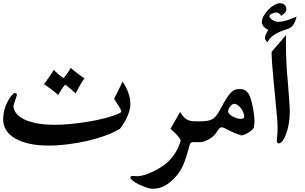

<svg xmlns="http://www.w3.org/2000/svg" viewBox="-20 -918 1912 1205"><path d="M345.7 -321.8Q321.3 -343.3 298.8 -359.9Q276.4 -376.5 255.9 -389.2Q272.9 -412.1 288.3 -434.3Q303.7 -456.5 316.9 -479Q336.4 -460.4 351.8 -447.8Q367.2 -435.1 379.4 -427.7Q389.2 -439 400.4 -454.6Q411.6 -470.2 424.3 -491.7Q441.4 -476.1 462.4 -460Q483.4 -443.8 510.3 -426.8Q502.9 -417 496.6 -407.2Q490.2 -397.5 483.9 -386.2Q477.5 -375 470.5 -361.8Q463.4 -348.6 454.6 -332Q429.2 -355 414.3 -367.4Q399.4 -379.9 388.2 -386.7Q363.8 -356.9 345.7 -321.8ZM720.2 -203.1Q726.1 -205.6 731.9 -209Q737.8 -212.4 741.2 -215.3Q740.7 -224.1 736.3 -233.4Q731.9 -242.7 725.3 -252.7Q718.8 -262.7 711.2 -273.9Q703.6 -285.2 696.3 -297.4L749.5 -405.8Q798.3 -332.5 798.3 -262.7Q798.3 -234.9 782 -193.8Q765.6 -152.8 733.4 -110.4Q695.3 -87.4 644.5 -68.4Q593.8 -49.3 528.8 -33.7Q463.9 -19.5 403.3 -12Q342.8 -4.4 283.7 -4.4Q219.2 -4.4 166.7 -15.6Q114.3 -26.9 77.1 -47.9Q40 -68.8 20 -99.1Q0 -129.4 0 -167.5Q0 -204.1 10 -237.3Q20 -270.5 41 -302.7Q63.5 -334.5 72.8 -334.5Q85.9 -334.5 85.9 -321.8L64.5 -254.4Q64.5 -231 80.1 -209.2Q95.7 -187.5 127.9 -170.9Q160.2 -154.3 209 -144.5Q257.8 -134.8 324.2 -134.8Q366.7 -134.8 415.8 -139.2Q464.8 -143.6 518.6 -151.9Q587.9 -162.6 639.9 -176.5Q691.9 -190.4 720.2 -203.1Z M1030.8 101.1Q1061.5 71.3 1082.3 37.4Q1103 3.4 1114.3 -37.1Q1107.4 -52.2 1091.1 -70.3Q1074.7 -88.4 1049.8 -109.4L1110.4 -215.3Q1123.5 -193.4 1135.7 -181.2Q1147.9 -168.9 1161.6 -163.6Q1175.3 -158.2 1191.2 -157.2Q1207 -156.2 1228 -156.2H1232.9Q1237.8 -156.2 1241 -146.5Q1244.1 -136.7 1245.8 -122.3Q1247.6 -107.9 1247.6 -91.1Q1247.6 -74.2 1245.8 -59.8Q1244.1 -45.4 1241 -35.6Q1237.8 -25.9 1232.9 -25.9H1189Q1183.6 -25.9 1178.2 -22Q1172.9 -18.1 1170.4 -9.8Q1153.3 59.1 1134.3 106.4Q1115.2 153.8 1090.3 182.6Q1054.7 224.6 1017.6 245.8Q980.5 267.1 937 266.6Q928.2 266.6 915 263.4Q901.9 260.3 887 254.6Q872.1 249 856.9 241.9Q841.8 234.9 829.3 227.1Q816.9 219.2 808.3 211.4Q799.8 203.6 798.3 196.8Q798.3 186 812.5 186H814.5Q819.8 186 826.4 187Q833 188 840.8 188Q860.4 188 885.5 180.4Q910.6 172.9 936.8 160.6Q962.9 148.4 987.5 132.8Q1012.2 117.2 1030.8 101.1Z M1512.7 -186Q1512.7 -198.7 1506.8 -212.9Q1501 -227.1 1491.7 -239Q1482.4 -251 1471.4 -258.8Q1460.4 -266.6 1450.7 -266.6Q1444.3 -266.6 1437.5 -262Q1430.7 -257.3 1424.8 -250.2Q1418.9 -243.2 1415.3 -234.9Q1411.6 -226.6 1411.6 -219.2Q1411.6 -211.4 1419.4 -202.9Q1427.2 -194.3 1439.2 -187.5Q1451.2 -180.7 1465.3 -176.3Q1479.5 -171.9 1492.2 -171.9Q1512.7 -171.9 1512.7 -186ZM1574.2 -127Q1576.2 -116.7 1564.9 -105.7Q1553.7 -94.7 1538.8 -85.7Q1523.9 -76.7 1510 -71.5Q1496.1 -66.4 1492.2 -68.4Q1484.4 -72.3 1465.1 -78.4Q1445.8 -84.5 1416 -100.6Q1399.4 -109.4 1388.2 -114.3Q1377 -119.1 1370.1 -119.1Q1363.8 -119.1 1357.2 -112.5Q1350.6 -106 1343.8 -94.7Q1330.6 -73.2 1314 -59.8Q1297.4 -46.4 1281.7 -38.8Q1266.1 -31.2 1253.9 -28.6Q1241.7 -25.9 1237.8 -25.9H1223.1Q1218.3 -25.9 1215.1 -35.6Q1211.9 -45.4 1210.2 -59.8Q1208.5 -74.2 1208.5 -91.1Q1208.5 -107.9 1210.2 -122.3Q1211.9 -136.7 1215.1 -146.5Q1218.3 -156.2 1223.1 -156.2H1228Q1258.3 -156.2 1278.3 -159.2Q1298.3 -162.1 1313.2 -170.7Q1328.1 -179.2 1339.8 -195.1Q1351.6 -210.9 1365.2 -237.3Q1386.2 -276.9 1401.6 -300.8Q1417 -324.7 1430.2 -337.9Q1443.4 -351.1 1456.3 -355.2Q1469.2 -359.4 1485.8 -359.4Q1530.8 -359.4 1549.3 -310.5Q1553.7 -299.3 1559.8 -275.9Q1565.9 -252.4 1570.3 -225.6Q1574.7 -198.7 1576.7 -172.9Q1578.6 -147 1574.7 -130.4Z M1775.4 -697.8 1774.4 -651.9Q1774.4 -606 1775.9 -563.7Q1777.3 -521.5 1779.8 -481.9Q1780.3 -476.6 1781.7 -458.3Q1783.2 -439.9 1785.4 -414.6Q1787.6 -389.2 1789.8 -359.4Q1792 -329.6 1794.2 -301.8Q1796.4 -273.9 1797.6 -250.5Q1798.8 -227.1 1798.8 -214.4Q1798.8 -180.2 1793 -145.3Q1787.1 -110.4 1777.3 -82Q1767.6 -53.7 1755.1 -35.9Q1742.7 -18.1 1729 -18.1Q1717.3 -18.1 1717.3 -37.6Q1717.3 -39.6 1717.8 -43.2Q1718.3 -46.9 1718.3 -48.3V-50.8Q1720.7 -66.9 1721.4 -82.3Q1722.2 -97.7 1722.2 -113.3Q1722.2 -146.5 1719 -180.7Q1715.8 -214.8 1711.9 -254.4Q1709 -289.6 1704.3 -335.7Q1699.7 -381.8 1695.3 -429.4Q1690.9 -477.1 1687.7 -520.3Q1684.6 -563.5 1684.6 -592.8ZM1744.6 -818.8Q1731.9 -839.8 1713.9 -839.8Q1707 -839.8 1699.5 -837.6Q1691.9 -835.4 1685.5 -832Q1679.2 -828.6 1675 -824.2Q1670.9 -819.8 1670.9 -815.9Q1670.9 -810.5 1676.3 -804.2Q1681.6 -797.9 1689.9 -792.7Q1698.2 -787.6 1707.8 -784.2Q1717.3 -780.8 1726.1 -780.8Q1767.6 -780.8 1840.8 -813.5L1839.4 -806.2Q1825.7 -749 1785.2 -736.3Q1676.3 -702.6 1660.2 -653.3Q1642.6 -666.5 1642.6 -677.7Q1642.6 -696.8 1663.6 -730Q1623.5 -751 1623.5 -779.8Q1623.5 -798.3 1635.3 -819.1Q1647 -839.8 1664.1 -857.4Q1681.2 -875 1701.4 -886.5Q1721.7 -897.9 1738.3 -897.9Q1754.9 -897.9 1766.1 -887.5Q1777.3 -877 1777.3 -861.8Q1777.3 -837.9 1744.6 -818.8Z"/></svg>

Font: XB Niloofar
Style: Bold
Weight: 700
Designer: Behnam
Foundry: Irmug
Version: Version 7.201 2008